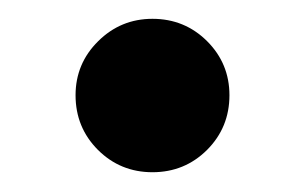

<svg xmlns="http://www.w3.org/2000/svg" viewBox="-20 -172 319 201"><path d="M139.6 8.3Q106 8.3 82.5 -15.1Q59.1 -38.6 59.1 -72.3Q59.1 -105.5 82.8 -128.9Q106.4 -152.3 139.6 -152.3Q173.3 -152.3 196.8 -128.9Q220.2 -105.5 220.2 -72.3Q220.2 -38.6 196.8 -15.1Q173.3 8.3 139.6 8.3Z"/></svg>

Font: Inter Cardless Tabular Bold
Style: Bold
Weight: 700
Designer: Rasmus Andersson
Foundry: rsms
Version: Version 4.000;git-4fc901f